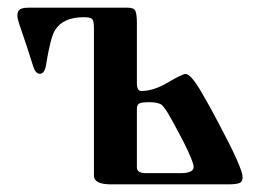

<svg xmlns="http://www.w3.org/2000/svg" viewBox="-20 -482 682 502"><path d="M25.4 -440.9Q25.4 -448.2 27.8 -452.6Q30.3 -457 35.2 -459Q40 -460.9 44.4 -461.4Q48.8 -461.9 55.7 -461.9H314.5Q330.6 -461.9 334.2 -452.9Q337.9 -443.8 337.9 -421.4V-264.2Q337.9 -244.1 349.6 -244.1Q381.8 -244.1 419.4 -266.6Q456.5 -288.6 465.3 -288.6Q471.7 -288.6 481.7 -277.6Q491.7 -266.6 505.4 -243.4Q519 -220.2 528.1 -203.6Q537.1 -187 552.7 -157.7Q614.3 -42 614.3 -19Q614.3 -6.3 605.5 -3.2Q596.7 0 576.7 0H270Q225.6 0 225.6 -22.9V-408.7Q225.6 -427.2 221.2 -432.1Q216.8 -437 198.7 -437Q145 -437 124 -403.3Q111.8 -384.3 100.1 -310.5Q96.2 -289.1 84 -289.1Q72.8 -289.1 66.4 -309.6Q52.2 -356 31.2 -416.5Q25.4 -433.1 25.4 -440.9ZM337.9 -43.9Q337.9 -29.3 361.8 -29.3H451.7Q486.3 -29.3 486.3 -45.4Q486.3 -58.6 459.5 -111.8Q432.1 -164.6 419.2 -186Q406.2 -207.5 398.4 -210.4Q387.7 -214.8 370.6 -214.8Q350.1 -214.8 344 -211.4Q337.9 -208 337.9 -197.3Z"/></svg>

Font: Monomachus
Style: Medium
Weight: 500
Designer: Alexey Kryukov
Version: Version 1.0